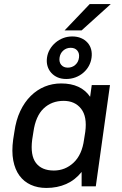

<svg xmlns="http://www.w3.org/2000/svg" viewBox="-20 -920 600 948"><path d="M423 -900H527L383 -770H299ZM209 8Q166 8 132 -7.5Q98 -23 76 -53Q54 -83 45.5 -127.5Q37 -172 45 -231L51 -269Q59 -327 80 -371.5Q101 -416 132 -446.5Q163 -477 201 -492.5Q239 -508 282 -508Q380 -508 425 -442L433 -500H523L453 0H383V-71Q351 -31 307 -11.5Q263 8 209 8ZM246 -78Q302 -78 343.5 -117Q385 -156 395 -231L401 -269Q411 -344 380.5 -383Q350 -422 294 -422Q235 -422 195.5 -384.5Q156 -347 145 -269L139 -231Q129 -153 157.5 -115.5Q186 -78 246 -78ZM307 -530Q283 -530 264.5 -538Q246 -546 233 -560.5Q220 -575 214.5 -594Q209 -613 212 -635Q215 -657 226 -676Q237 -695 254 -709.5Q271 -724 292 -732Q313 -740 337 -740Q361 -740 380 -732Q399 -724 412 -709.5Q425 -695 430 -676Q435 -657 432 -635Q429 -613 418.5 -594Q408 -575 391 -560.5Q374 -546 352.5 -538Q331 -530 307 -530ZM315 -586Q336 -586 351.5 -599.5Q367 -613 370 -635Q373 -657 361.5 -670.5Q350 -684 329 -684Q308 -684 292.5 -670.5Q277 -657 274 -635Q271 -613 282.5 -599.5Q294 -586 315 -586Z"/></svg>

Font: Retni Sans Medium
Style: Italic
Weight: 500
Italic angle: -8°
Designer: Vitaly Kuzmin
Foundry: ParaType Ltd.
Version: Version 1.00;June 10, 2019;FontCreator 11.5.0.2425 64-bit; t